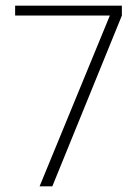

<svg xmlns="http://www.w3.org/2000/svg" viewBox="-20 -659 483 679"><path d="M120 0 368.5 -604H33.5V-639H411V-604L165 0Z"/></svg>

Font: Anek Bangla ExtraLight
Style: Regular
Weight: 250
Designer: Sulekha Rajkumar (Bangla), Yesha Goshar (Latin)
Foundry: Ek Type
Version: Version 1.003